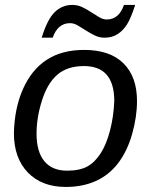

<svg xmlns="http://www.w3.org/2000/svg" viewBox="-20 -737 596 767"><path d="M527.3 -333.5Q527.3 -270 507.8 -201.4Q488.3 -132.8 451.9 -85.2Q415.5 -37.6 362.8 -13.9Q310.1 9.8 242.7 9.8Q147 9.8 91.3 -47.9Q35.6 -105.5 35.6 -204.6Q37.6 -304.2 71.8 -381.3Q106 -458.5 166.5 -498Q227.1 -537.6 316.4 -537.6Q418.9 -537.6 473.1 -484.1Q527.3 -430.7 527.3 -333.5ZM436.5 -333.5Q436.5 -473.1 315.4 -473.1Q249.5 -473.1 209.7 -439.2Q169.9 -405.3 147.9 -336.4Q126 -267.6 126 -203.1Q126 -130.9 157.2 -93Q188.5 -55.2 248 -55.2Q298.3 -55.2 328.9 -72Q359.4 -88.9 382.3 -124.8Q405.3 -160.6 419.7 -216.3Q434.1 -272 436.5 -333.5ZM397.5 -586.4Q377 -586.4 358.4 -595.5Q339.8 -604.5 323 -615.5Q306.2 -626.5 290.5 -635.5Q274.9 -644.5 259.8 -644.5Q210.9 -644.5 190.4 -586.4H146.5Q169.4 -660.6 199 -689Q228.5 -717.3 269 -717.3Q290.5 -717.3 309.1 -708.3Q327.6 -699.2 344.5 -688.2Q361.3 -677.2 376.5 -668.2Q391.6 -659.2 406.2 -659.2Q455.6 -659.2 475.1 -717.3H520Q502.9 -664.1 487.3 -639.4Q471.7 -614.7 449.7 -600.6Q427.7 -586.4 397.5 -586.4Z"/></svg>

Font: Liberation Sans
Style: Italic
Weight: 400
Italic angle: -12°
Designer: Steve Matteson
Foundry: Ascender Corporation
Version: Version 2.1.5